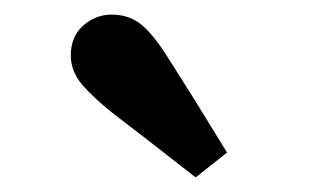

<svg xmlns="http://www.w3.org/2000/svg" viewBox="-20 -800 440 263"><path d="M291 -591 248 -557Q226 -574 200.5 -594Q175 -614 137 -643Q109 -665 93 -683.5Q77 -702 77 -724Q77 -750 94 -765Q111 -780 133 -780Q157 -780 174 -766Q191 -752 212 -718Q240 -674 257.5 -645.5Q275 -617 291 -591Z"/></svg>

Font: Source Serif 4 SmText
Style: Bold
Weight: 700
Designer: Frank Grießhammer
Foundry: Adobe
Version: Version 4.005;hotconv 1.1.0;makeotfexe 2.6.0